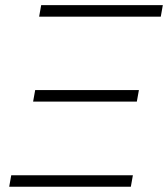

<svg xmlns="http://www.w3.org/2000/svg" viewBox="-20 -713 642 733"><path d="M15.1 0 22.9 -43.9H487.3L479.5 0ZM129.4 -649.4 137.2 -693.4H601.6L593.8 -649.4ZM106.4 -325.2 114.3 -369.1H510.3L502.4 -325.2Z"/></svg>

Font: CaskaydiaCove NF ExtraLight
Style: Italic
Weight: 200
Italic angle: -10°
Designer: Aaron Bell
Foundry: Saja Typeworks
Version: Version 2111.001; VTT 6.35;Nerd Fonts 3.2.1